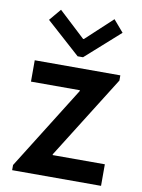

<svg xmlns="http://www.w3.org/2000/svg" viewBox="-87 -832 659 891"><g transform="rotate(10 243.0 -386.0)"><path d="M33.2 -24.4 278.3 -416V-419.9H47.9V-520.5H451.2V-496.1L206.1 -105.5V-101.6H452.1V0H33.2ZM251.5 -657.2H255.4L379.4 -772.5L427.2 -716.8L266.1 -573.2H240.7L80.6 -716.8L127.4 -772.5Z"/></g></svg>

Font: Reddit Sans Chocolate SemiBold
Style: Regular
Weight: 600
Designer: Stephen Hutchings
Foundry: Reddit
Version: Version 1.011